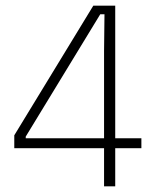

<svg xmlns="http://www.w3.org/2000/svg" viewBox="-20 -659 536 679"><path d="M348 0V-477.5L349.5 -608.5H334.5L71 -176V-152L55 -170H480V-135H30.5V-180.5L310 -639H387.5V0Z"/></svg>

Font: Anek Gujarati Medium ExtraLight
Style: Regular
Weight: 250
Version: Version 1.003